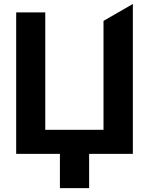

<svg xmlns="http://www.w3.org/2000/svg" viewBox="-20 -791 767 987"><path d="M63.2 -727.3V0H288V176.1H438.2V0H663V-770.6L512.1 -683.6V-123.6H212.7V-727.3Z"/></svg>

Font: Inter-Hewn
Style: Bold
Weight: 700
Designer: Rasmus Andersson
Foundry: rsms
Version: Version 3.012;git-f93a4a705